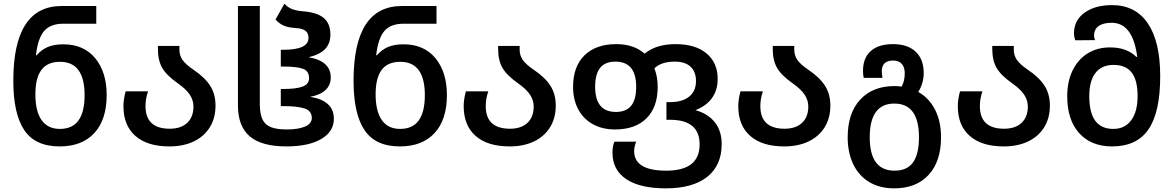

<svg xmlns="http://www.w3.org/2000/svg" viewBox="-20 -793 6435 1053"><path d="M53 -350Q53 -760 318 -760H508V-663H328Q257 -663 222.5 -623.5Q188 -584 177 -490H181Q208 -521 242.5 -535.5Q277 -550 327 -550Q439 -550 502 -474Q565 -398 565 -271Q565 -137 497.5 -63.5Q430 10 307 10Q173 10 113 -79.5Q53 -169 53 -350ZM444 -271Q444 -362 410.5 -408Q377 -454 309 -454Q240 -454 207 -409.5Q174 -365 174 -276Q174 -183 208 -134.5Q242 -86 308 -86Q377 -86 410.5 -132.5Q444 -179 444 -271Z M657 -211Q657 -247 669 -292H792Q778 -252 778 -211Q778 -87 911 -87Q972 -87 1006.5 -119Q1041 -151 1041 -209Q1041 -243 1021 -273.5Q1001 -304 954 -337Q893 -380 869.5 -421Q846 -462 846 -525V-541H964V-520Q964 -489 981 -464.5Q998 -440 1039 -412Q1103 -369 1132.5 -323Q1162 -277 1162 -214Q1162 -146 1131 -95.5Q1100 -45 1043 -17.5Q986 10 909 10Q788 10 722.5 -47.5Q657 -105 657 -211Z M1285 -215V-760H1405V-222Q1405 -169 1419 -139Q1433 -109 1465 -96Q1497 -83 1553 -83Q1616 -83 1653 -99Q1690 -115 1690 -146Q1690 -185 1650.5 -198Q1611 -211 1536 -211H1520V-305H1534Q1606 -305 1640.5 -318.5Q1675 -332 1675 -364Q1675 -404 1641 -416Q1607 -428 1535 -428H1520V-520H1534Q1672 -520 1672 -585Q1672 -611 1655.5 -624Q1639 -637 1603 -639Q1560 -642 1536 -652.5Q1512 -663 1491 -686L1540 -773Q1556 -754 1580 -744Q1604 -734 1642 -731Q1719 -725 1755.5 -694.5Q1792 -664 1792 -603Q1792 -554 1763 -524Q1734 -494 1673 -479Q1794 -458 1794 -368Q1794 -326 1765 -299Q1736 -272 1681 -262Q1745 -252 1778 -222Q1811 -192 1811 -142Q1811 -71 1741.5 -30.5Q1672 10 1551 10Q1415 10 1350 -45Q1285 -100 1285 -215Z M1919 -350Q1919 -760 2184 -760H2374V-663H2194Q2123 -663 2088.5 -623.5Q2054 -584 2043 -490H2047Q2074 -521 2108.5 -535.5Q2143 -550 2193 -550Q2305 -550 2368 -474Q2431 -398 2431 -271Q2431 -137 2363.5 -63.5Q2296 10 2173 10Q2039 10 1979 -79.5Q1919 -169 1919 -350ZM2310 -271Q2310 -362 2276.5 -408Q2243 -454 2175 -454Q2106 -454 2073 -409.5Q2040 -365 2040 -276Q2040 -183 2074 -134.5Q2108 -86 2174 -86Q2243 -86 2276.5 -132.5Q2310 -179 2310 -271Z M2523 -211Q2523 -247 2535 -292H2658Q2644 -252 2644 -211Q2644 -87 2777 -87Q2838 -87 2872.5 -119Q2907 -151 2907 -209Q2907 -243 2887 -273.5Q2867 -304 2820 -337Q2759 -380 2735.5 -421Q2712 -462 2712 -525V-541H2830V-520Q2830 -489 2847 -464.5Q2864 -440 2905 -412Q2969 -369 2998.5 -323Q3028 -277 3028 -214Q3028 -146 2997 -95.5Q2966 -45 2909 -17.5Q2852 10 2775 10Q2654 10 2588.5 -47.5Q2523 -105 2523 -211Z M3339 44Q3339 7 3350 -16H3469Q3458 11 3458 36Q3458 143 3634 143Q3817 143 3817 -1Q3817 -136 3655 -136H3635V-233H3656Q3722 -233 3759.5 -263Q3797 -293 3797 -348Q3797 -400 3767 -427.5Q3737 -455 3681 -455Q3606 -455 3569 -418Q3587 -372 3587 -317Q3587 -205 3525.5 -144Q3464 -83 3353 -83Q3284 -83 3232 -111.5Q3180 -140 3151.5 -193Q3123 -246 3123 -317Q3123 -428 3185.5 -489.5Q3248 -551 3360 -551Q3456 -551 3515 -499Q3579 -551 3685 -551Q3794 -551 3855 -500Q3916 -449 3916 -360Q3916 -299 3885 -255.5Q3854 -212 3794 -189Q3864 -169 3901 -121.5Q3938 -74 3938 -3Q3938 114 3858.5 177Q3779 240 3632 240Q3490 240 3414.5 189.5Q3339 139 3339 44ZM3469 -317Q3469 -455 3355 -455Q3298 -455 3271 -420.5Q3244 -386 3244 -317Q3244 -179 3358 -179Q3414 -179 3441.5 -213Q3469 -247 3469 -317Z M4029 -211Q4029 -247 4041 -292H4164Q4150 -252 4150 -211Q4150 -87 4283 -87Q4344 -87 4378.5 -119Q4413 -151 4413 -209Q4413 -243 4393 -273.5Q4373 -304 4326 -337Q4265 -380 4241.5 -421Q4218 -462 4218 -525V-541H4336V-520Q4336 -489 4353 -464.5Q4370 -440 4411 -412Q4475 -369 4504.5 -323Q4534 -277 4534 -214Q4534 -146 4503 -95.5Q4472 -45 4415 -17.5Q4358 10 4281 10Q4160 10 4094.5 -47.5Q4029 -105 4029 -211Z M4629 -40Q4629 -172 4697.5 -246.5Q4766 -321 4887 -321Q4905 -321 4925 -318Q4942 -349 4942 -391Q4942 -425 4925.5 -443Q4909 -461 4878 -461Q4816 -461 4816 -401Q4816 -390 4820 -366H4717Q4713 -383 4713 -404Q4713 -475 4755.5 -513Q4798 -551 4878 -551Q4958 -551 5002 -509.5Q5046 -468 5046 -392Q5046 -366 5038.5 -339Q5031 -312 5016 -289Q5076 -255 5108.5 -191Q5141 -127 5141 -40Q5141 92 5073 166Q5005 240 4884 240Q4804 240 4746.5 205Q4689 170 4659 106.5Q4629 43 4629 -40ZM5020 -40Q5020 -225 4885 -225Q4750 -225 4750 -40Q4750 143 4886 143Q4955 143 4987.5 97.5Q5020 52 5020 -40Z M5233 -211Q5233 -247 5245 -292H5368Q5354 -252 5354 -211Q5354 -87 5487 -87Q5548 -87 5582.5 -119Q5617 -151 5617 -209Q5617 -243 5597 -273.5Q5577 -304 5530 -337Q5469 -380 5445.5 -421Q5422 -462 5422 -525V-541H5540V-520Q5540 -489 5557 -464.5Q5574 -440 5615 -412Q5679 -369 5708.5 -323Q5738 -277 5738 -214Q5738 -146 5707 -95.5Q5676 -45 5619 -17.5Q5562 10 5485 10Q5364 10 5298.5 -47.5Q5233 -105 5233 -211Z M5833 -265Q5833 -345 5862 -405.5Q5891 -466 5944 -499.5Q5997 -533 6068 -533Q6160 -533 6212 -481H6217Q6193 -668 6077 -668Q6029 -668 6004.5 -649.5Q5980 -631 5980 -597Q5980 -587 5986 -573L5877 -572Q5870 -593 5870 -609Q5870 -681 5927.5 -723Q5985 -765 6079 -765Q6207 -765 6275 -665Q6343 -565 6343 -375Q6343 -178 6279 -84Q6215 10 6079 10Q5964 10 5898.5 -63Q5833 -136 5833 -265ZM6219 -267Q6219 -352 6187 -394.5Q6155 -437 6087 -437Q6022 -437 5988 -393Q5954 -349 5954 -266Q5954 -176 5986.5 -131Q6019 -86 6086 -86Q6149 -86 6184 -133.5Q6219 -181 6219 -267Z"/></svg>

Font: Noto Sans Georgian Medium
Style: Regular
Weight: 500
Designer: Monotype Design team
Foundry: Monotype Imaging Inc.
Version: Version 1.000